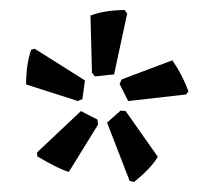

<svg xmlns="http://www.w3.org/2000/svg" viewBox="-20 -757 418 382"><path d="M228 -737 233 -730 207 -609 169 -605 163 -612 160 -726Q189 -737 228 -737ZM49 -660 149 -597 144 -560 135 -556 32 -589Q32 -630 42 -658ZM323 -637Q344 -606 355 -575L350 -569L235 -556L218 -590L222 -599ZM220 -537 230 -536 294 -445Q281 -423 247 -395L238 -397L193 -513ZM141 -536 174 -519 175 -509 117 -415Q96 -421 54 -446V-454Z"/></svg>

Font: Alegreya Sans SC Medium
Style: Regular
Weight: 500
Designer: Juan Pablo del Peral
Foundry: Huerta Tipografica
Version: Version 2.001;PS 002.001;hotconv 1.0.88;makeotf.lib2.5.64775